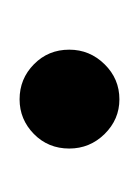

<svg xmlns="http://www.w3.org/2000/svg" viewBox="8 -142 144 201"><g transform="rotate(-90 80.5 -41.0)"><path d="M77.5 11.5Q56.5 11.5 41.2 -4Q26 -19.5 26 -41Q26 -63 41.2 -78Q56.5 -93 77.5 -93Q99 -93 114.2 -78Q129.5 -63 129.5 -41Q129.5 -19.5 114.2 -4Q99 11.5 77.5 11.5Z"/></g></svg>

Font: Imbue 10pt
Style: Regular
Weight: 400
Designer: Tyler Finck
Foundry: Etcetera Type Company
Version: Version 1.102; ttfautohint (v1.8.3)